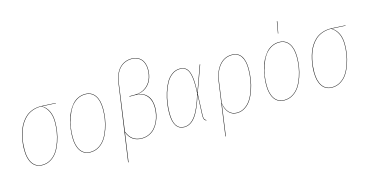

<svg xmlns="http://www.w3.org/2000/svg" viewBox="-89 -1162 3425 1783"><g transform="rotate(-15 1623.5 -270.5)"><path d="M185.1 9.3Q123 9.3 89.6 -38.1Q56.2 -85.4 56.2 -170.4Q56.2 -199.2 59.1 -229.2Q62 -259.3 69.8 -294.7Q77.6 -330.1 89.6 -361.8Q101.6 -393.6 121.6 -423.8Q141.6 -454.1 167.2 -476.1Q192.9 -498 229.5 -511.2Q266.1 -524.4 309.6 -524.4Q315.9 -524.4 342 -523.2Q368.2 -522 404.5 -519.8Q440.9 -517.6 453.1 -517.1V-513.7L320.8 -520.5Q359.4 -498.5 381.1 -455.1Q402.8 -411.6 402.8 -349.6Q402.8 -304.7 395.8 -257.6Q388.7 -210.4 372.1 -162.1Q355.5 -113.8 331.3 -76.2Q307.1 -38.6 269 -14.6Q231 9.3 185.1 9.3ZM185.1 5.4Q230.5 5.4 267.8 -18.3Q305.2 -42 328.9 -79.3Q352.5 -116.7 368.9 -164.6Q385.3 -212.4 392.1 -258.8Q398.9 -305.2 398.9 -349.6Q398.9 -411.1 376.7 -454.8Q354.5 -498.5 315.4 -521H310.1Q267.1 -521 231 -507.8Q194.8 -494.6 169.7 -472.9Q144.5 -451.2 124.8 -421.1Q105 -391.1 93.3 -359.6Q81.5 -328.1 73.7 -293Q65.9 -257.8 63.2 -228.3Q60.5 -198.7 60.5 -170.4Q60.5 -86.9 92.8 -40.8Q125 5.4 185.1 5.4Z M647 9.3Q585 9.3 551.8 -38.1Q518.6 -85.4 518.6 -170.4Q518.6 -208 523.9 -247.6Q529.3 -287.1 539.8 -327.6Q550.3 -368.2 568.4 -403.8Q586.4 -439.5 609.9 -467.3Q633.3 -495.1 666 -511.2Q698.7 -527.3 736.8 -527.3Q798.3 -527.3 831.5 -480.7Q864.7 -434.1 864.7 -349.6Q864.7 -304.7 857.7 -257.6Q850.6 -210.4 834 -162.1Q817.4 -113.8 793.2 -76.2Q769 -38.6 731 -14.6Q692.9 9.3 647 9.3ZM647 5.4Q692.4 5.4 729.7 -18.3Q767.1 -42 790.8 -79.3Q814.5 -116.7 830.8 -164.6Q847.2 -212.4 854 -258.8Q860.8 -305.2 860.8 -349.6Q860.8 -432.6 828.6 -478Q796.4 -523.4 736.8 -523.4Q691.9 -523.4 654.8 -500.5Q617.7 -477.5 593.8 -440.7Q569.8 -403.8 553.2 -356.4Q536.6 -309.1 529.5 -262.5Q522.5 -215.8 522.5 -170.4Q522.5 -86.9 554.7 -40.8Q586.9 5.4 647 5.4Z M959 189.9 1062 -539.1Q1076.2 -639.2 1123.3 -686.3Q1170.4 -733.4 1240.2 -733.4Q1294.4 -733.4 1328.6 -697.8Q1362.8 -662.1 1362.8 -595.2Q1362.8 -543.5 1344.7 -500.7Q1326.7 -458 1288.8 -429.9Q1251 -401.9 1199.7 -398.9Q1263.2 -395 1298.8 -353.5Q1334.5 -312 1334.5 -239.7Q1334.5 -205.1 1327.4 -170.7Q1320.3 -136.2 1304.9 -103.5Q1289.6 -70.8 1267.6 -45.9Q1245.6 -21 1212.6 -5.9Q1179.7 9.3 1140.6 9.3Q1040 9.3 1002.9 -87.4L963.4 189.5ZM1140.6 5.4Q1179.2 5.4 1211.2 -9.5Q1243.2 -24.4 1264.9 -48.8Q1286.6 -73.2 1301.5 -105.2Q1316.4 -137.2 1323.2 -171.1Q1330.1 -205.1 1330.1 -239.3Q1330.1 -312 1291.7 -354.5Q1253.4 -397 1182.6 -397H1128.4L1129.4 -400.9H1184.1Q1240.2 -400.9 1280.8 -429Q1321.3 -457 1340.1 -500.2Q1358.9 -543.5 1358.9 -595.2Q1358.9 -660.6 1325.7 -695.1Q1292.5 -729.5 1240.2 -729.5Q1171.9 -729.5 1125.7 -683.6Q1079.6 -637.7 1065.9 -539.1L1004.4 -94.7Q1040.5 5.4 1140.6 5.4Z M1646.5 -527.3Q1687.5 -527.3 1711.2 -503.7Q1734.9 -480 1744.4 -422.6Q1753.9 -365.2 1747.6 -268.6L1836.9 -517.1H1841.3L1749 -261.7L1740.7 -60.5Q1739.7 -39.6 1742.4 -27.6Q1745.1 -15.6 1749.8 -10.7Q1754.4 -5.9 1763.2 -1.5L1761.2 2Q1751.5 -2.9 1747.1 -7.1Q1742.7 -11.2 1739.3 -24.2Q1735.8 -37.1 1736.8 -60.1L1745.1 -253.9Q1701.2 -110.4 1655 -50.5Q1608.9 9.3 1548.8 9.3Q1498 9.3 1471.4 -31.7Q1444.8 -72.8 1444.8 -151.4Q1444.8 -196.8 1451.7 -245.8Q1458.5 -294.9 1474.4 -345.7Q1490.2 -396.5 1512.7 -436.5Q1535.2 -476.6 1570.1 -502Q1605 -527.3 1646.5 -527.3ZM1449.2 -151.4Q1449.2 5.4 1549.8 5.4Q1607.9 5.4 1653.8 -55.7Q1699.7 -116.7 1744.1 -262.2Q1750 -360.4 1741.2 -418Q1732.4 -475.6 1709.7 -499.5Q1687 -523.4 1646.5 -523.4Q1606 -523.4 1571.8 -498.3Q1537.6 -473.1 1515.6 -433.6Q1493.7 -394 1478 -343.8Q1462.4 -293.5 1455.8 -244.9Q1449.2 -196.3 1449.2 -151.4Z M2147 -527.3Q2206.5 -527.3 2236.3 -483.9Q2266.1 -440.4 2266.1 -359.4Q2266.1 -310.1 2258.5 -259.8Q2251 -209.5 2234.1 -160.6Q2217.3 -111.8 2193.4 -74.2Q2169.4 -36.6 2133.8 -13.7Q2098.1 9.3 2056.2 9.3Q2008.8 9.3 1979 -22.2Q1949.2 -53.7 1940.4 -110.4L1898.4 190.4L1894 191.4L1965.3 -318.8Q1979 -415 2027.3 -471.2Q2075.7 -527.3 2147 -527.3ZM2056.2 5.4Q2097.7 5.4 2132.6 -17.6Q2167.5 -40.5 2190.9 -77.6Q2214.4 -114.7 2230.7 -163.1Q2247.1 -211.4 2254.6 -261Q2262.2 -310.5 2262.2 -359.4Q2262.2 -439 2233.4 -481.2Q2204.6 -523.4 2147 -523.4Q2077.1 -523.4 2029.5 -468Q1981.9 -412.6 1969.2 -318.4L1941.4 -118.7Q1950.7 -58.1 1980 -26.4Q2009.3 5.4 2056.2 5.4Z M2632.3 -718.8H2636.7L2615.7 -605.5H2612.3ZM2511.2 9.3Q2449.2 9.3 2416 -38.1Q2382.8 -85.4 2382.8 -170.4Q2382.8 -208 2388.2 -247.6Q2393.6 -287.1 2404.1 -327.6Q2414.6 -368.2 2432.6 -403.8Q2450.7 -439.5 2474.1 -467.3Q2497.6 -495.1 2530.3 -511.2Q2563 -527.3 2601.1 -527.3Q2662.6 -527.3 2695.8 -480.7Q2729 -434.1 2729 -349.6Q2729 -304.7 2721.9 -257.6Q2714.8 -210.4 2698.2 -162.1Q2681.6 -113.8 2657.5 -76.2Q2633.3 -38.6 2595.2 -14.6Q2557.1 9.3 2511.2 9.3ZM2511.2 5.4Q2556.6 5.4 2594 -18.3Q2631.3 -42 2655 -79.3Q2678.7 -116.7 2695.1 -164.6Q2711.4 -212.4 2718.3 -258.8Q2725.1 -305.2 2725.1 -349.6Q2725.1 -432.6 2692.9 -478Q2660.6 -523.4 2601.1 -523.4Q2556.2 -523.4 2519 -500.5Q2481.9 -477.5 2458 -440.7Q2434.1 -403.8 2417.5 -356.4Q2400.9 -309.1 2393.8 -262.5Q2386.7 -215.8 2386.7 -170.4Q2386.7 -86.9 2418.9 -40.8Q2451.2 5.4 2511.2 5.4Z M2970.2 9.3Q2908.2 9.3 2874.8 -38.1Q2841.3 -85.4 2841.3 -170.4Q2841.3 -199.2 2844.2 -229.2Q2847.2 -259.3 2855 -294.7Q2862.8 -330.1 2874.8 -361.8Q2886.7 -393.6 2906.7 -423.8Q2926.8 -454.1 2952.4 -476.1Q2978 -498 3014.6 -511.2Q3051.3 -524.4 3094.7 -524.4Q3101.1 -524.4 3127.2 -523.2Q3153.3 -522 3189.7 -519.8Q3226.1 -517.6 3238.3 -517.1V-513.7L3106 -520.5Q3144.5 -498.5 3166.3 -455.1Q3188 -411.6 3188 -349.6Q3188 -304.7 3180.9 -257.6Q3173.8 -210.4 3157.2 -162.1Q3140.6 -113.8 3116.5 -76.2Q3092.3 -38.6 3054.2 -14.6Q3016.1 9.3 2970.2 9.3ZM2970.2 5.4Q3015.6 5.4 3053 -18.3Q3090.3 -42 3114 -79.3Q3137.7 -116.7 3154.1 -164.6Q3170.4 -212.4 3177.2 -258.8Q3184.1 -305.2 3184.1 -349.6Q3184.1 -411.1 3161.9 -454.8Q3139.6 -498.5 3100.6 -521H3095.2Q3052.2 -521 3016.1 -507.8Q2980 -494.6 2954.8 -472.9Q2929.7 -451.2 2909.9 -421.1Q2890.1 -391.1 2878.4 -359.6Q2866.7 -328.1 2858.9 -293Q2851.1 -257.8 2848.4 -228.3Q2845.7 -198.7 2845.7 -170.4Q2845.7 -86.9 2877.9 -40.8Q2910.2 5.4 2970.2 5.4Z"/></g></svg>

Font: Fira Sans Compressed Four
Style: Italic
Weight: 100
Width: 3
Italic angle: -8°
Designer: Carrois Corporate & Edenspiekermann AG
Foundry: Carrois Corporate GbR & Edenspiekermann AG
Version: Version 4.203;PS 004.203;hotconv 1.0.88;makeotf.lib2.5.64775